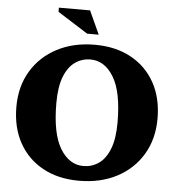

<svg xmlns="http://www.w3.org/2000/svg" viewBox="-58 -912 904 982"><g transform="rotate(5 394.0 -421.5)"><path d="M405 -685Q511.5 -685 590.5 -642Q669.5 -599 713 -520.8Q756.5 -442.5 756.5 -336Q756.5 -231.5 709 -152.2Q661.5 -73 577.5 -29Q493.5 15 383.5 15Q277 15 198 -28Q119 -71 75.5 -149.5Q32 -228 32 -334Q32 -439 79.5 -518Q127 -597 211.2 -641Q295.5 -685 405 -685ZM399.5 -62Q443 -62 478 -86.2Q513 -110.5 533.8 -162.8Q554.5 -215 554.5 -298.5Q554.5 -455.5 508.2 -531.8Q462 -608 389 -608Q346 -608 310.8 -583.8Q275.5 -559.5 254.8 -507.5Q234 -455.5 234 -371.5Q234 -214.5 280.2 -138.2Q326.5 -62 399.5 -62ZM419.5 -738H360L204.5 -836.5V-858H364.5Z"/></g></svg>

Font: Newsreader Text ExtraBold
Style: Regular
Weight: 800
Designer: Hugues Gentile
Foundry: Production Type
Version: Version 1.001